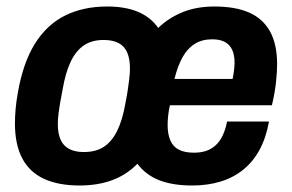

<svg xmlns="http://www.w3.org/2000/svg" viewBox="-20 -559 898 591"><path d="M225 12Q160 12 115.5 -8.5Q71 -29 48.5 -71.5Q26 -114 26 -179Q26 -200 28 -223Q30 -246 35 -274Q51 -366 87.5 -424.5Q124 -483 180 -511Q236 -539 310 -539Q366 -539 405 -522.5Q444 -506 467 -473Q499 -504 542 -521.5Q585 -539 640 -539Q704 -539 746.5 -520.5Q789 -502 811 -462.5Q833 -423 833 -361Q833 -338 829.5 -305.5Q826 -273 817 -235H503Q499 -217 497.5 -202Q496 -187 496 -174Q496 -146 504.5 -126.5Q513 -107 531 -98Q549 -89 577 -89Q598 -89 614.5 -94.5Q631 -100 644 -112Q657 -124 665.5 -142Q674 -160 679 -185H808Q799 -135 779 -98Q759 -61 728.5 -36.5Q698 -12 658.5 0Q619 12 572 12Q511 12 469.5 -4.5Q428 -21 403 -55Q370 -21 325.5 -4.5Q281 12 225 12ZM238 -91Q275 -91 299.5 -107Q324 -123 340.5 -156Q357 -189 366 -241Q371 -266 373.5 -283.5Q376 -301 377.5 -313Q379 -325 379.5 -333Q380 -341 380 -348Q380 -378 371.5 -397.5Q363 -417 345 -426.5Q327 -436 299 -436Q263 -436 238.5 -419.5Q214 -403 198 -370Q182 -337 173 -285Q168 -260 165 -242Q162 -224 160.5 -212.5Q159 -201 158.5 -192.5Q158 -184 158 -177Q158 -148 166.5 -129Q175 -110 193 -100.5Q211 -91 238 -91ZM517 -316H696Q699 -331 700.5 -344Q702 -357 702 -366Q702 -391 694 -407Q686 -423 671 -430.5Q656 -438 633 -438Q602 -438 579.5 -424Q557 -410 542 -383Q527 -356 517 -316Z"/></svg>

Font: Archivo SemiCondensed
Style: Bold Italic
Weight: 700
Width: 4
Italic angle: -10°
Designer: Hector Gatti
Foundry: Omnibus-Type
Version: Version 2.001